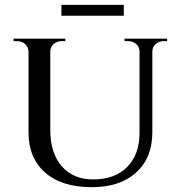

<svg xmlns="http://www.w3.org/2000/svg" viewBox="-20 -760 742 794"><path d="M188 -600V-222Q188 -127 235.5 -72.5Q283 -18 365 -18Q455 -18 506 -69.5Q557 -121 557 -211V-600H610V-213Q610 -108 543.5 -47Q477 14 360 14Q235 14 166.5 -46.5Q98 -107 98 -212V-600ZM100 -600V-547H98Q97 -566 83.5 -578Q70 -590 50 -590Q50 -590 43 -590Q36 -590 36 -590V-600ZM250 -600V-590Q250 -590 242.5 -590Q235 -590 235 -590Q216 -590 202 -578Q188 -566 188 -547H186V-600ZM559 -600V-547H557Q557 -566 543 -578Q529 -590 510 -590Q510 -590 502.5 -590Q495 -590 495 -590V-600ZM671 -600V-590Q671 -590 664 -590Q657 -590 657 -590Q638 -590 624 -578Q610 -566 610 -547H608V-600ZM234 -740H492V-695H234Z"/></svg>

Font: Cinzel Eorzea
Style: Regular
Weight: 500
Designer: Natanael Gama
Version: Version 2.000